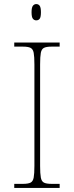

<svg xmlns="http://www.w3.org/2000/svg" viewBox="-20 -923 365 943"><path d="M50 0V-20H93Q118 -20 130 -26Q142 -32 145.5 -51Q149 -70 149 -108V-606Q149 -645 145.5 -663.5Q142 -682 130 -688Q118 -694 93 -694H50V-714H273V-694H233Q208 -694 196 -688Q184 -682 180.5 -663.5Q177 -645 177 -606V-108Q177 -70 180.5 -51Q184 -32 196 -26Q208 -20 233 -20H273V0ZM158 -823Q148 -823 141.5 -831Q135 -839 135 -863Q135 -886 141.5 -894.5Q148 -903 158 -903Q169 -903 175 -894.5Q181 -886 181 -863Q181 -839 175 -831Q169 -823 158 -823Z"/></svg>

Font: Noto Serif Ethiopic Thin
Style: Regular
Weight: 250
Version: Version 2.102